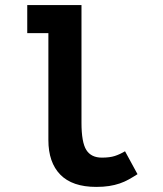

<svg xmlns="http://www.w3.org/2000/svg" viewBox="-20 -720 640 754"><path d="M87 -700H300V-238Q300 -161 319 -131Q338 -101 380 -101Q411 -101 431 -107.5Q451 -114 471 -126L520 -36Q503 -25 486 -15.5Q469 -6 450 0.5Q431 7 408.5 10.5Q386 14 358 14Q264 14 217 -34Q170 -82 170 -170V-590H87Z"/></svg>

Font: PT Mono
Style: Bold
Weight: 700
Monospace: yes
Designer: A.Korolkova, I.Chaeva
Foundry: ParaType Ltd
Version: Version 1.000 OFL